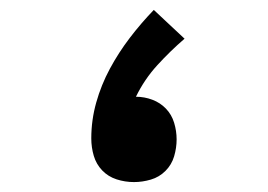

<svg xmlns="http://www.w3.org/2000/svg" viewBox="-20 -810 540 387"><path d="M250 -443Q232 -443 215 -448.5Q198 -454 186 -466.5Q174 -479 169 -496Q164 -513 164 -531Q164 -568 174 -603.5Q184 -639 201.5 -671.5Q219 -704 241.5 -733.5Q264 -763 290 -790L352 -732Q323 -707 297 -678.5Q271 -650 254 -615Q271 -615 287 -609Q303 -603 314.5 -591Q326 -579 331 -562.5Q336 -546 336 -529Q336 -512 331 -495Q326 -478 313.5 -465.5Q301 -453 284 -448Q267 -443 250 -443Z"/></svg>

Font: iosevka_custom_sans_ss08
Style: Bold
Weight: 700
Designer: Belleve Invis
Foundry: Belleve Invis
Version: Version 10.3.0; ttfautohint (v1.8.3)